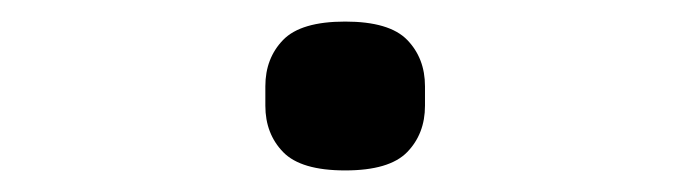

<svg xmlns="http://www.w3.org/2000/svg" viewBox="-20 -149 640 178"><path d="M300 9Q259 9 242.5 -8Q226 -25 226 -51V-69Q226 -95 242.5 -112Q259 -129 300 -129Q341 -129 357.5 -112Q374 -95 374 -69V-51Q374 -25 357.5 -8Q341 9 300 9Z"/></svg>

Font: IBM Plex Mono
Style: Regular
Weight: 400
Monospace: yes
Designer: Mike Abbink, Paul van der Laan, Pieter van Rosmalen
Foundry: Bold Monday
Version: Version 2.3